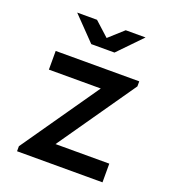

<svg xmlns="http://www.w3.org/2000/svg" viewBox="-134 -829 827 929"><g transform="rotate(20 280.0 -365.0)"><path d="M69.8 -520H500V-494.1L223.1 -96.2H500V0H60.1V-25.9L336.9 -423.8H69.8ZM104 -730H206.1L279.8 -663.1L354 -730H456.1L339.8 -609.9H220.2Z"/></g></svg>

Font: Aldrich
Style: Regular
Weight: 400
Designer: Matthew Desmond
Foundry: Matthew Desmond
Version: Version 1.002 2011